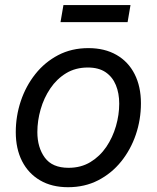

<svg xmlns="http://www.w3.org/2000/svg" viewBox="-20 -742 631 773"><path d="M253.9 11.7Q188.5 11.7 141.4 -15.9Q94.2 -43.5 68.8 -93.3Q43.5 -143.1 43.5 -210Q43.5 -274.4 63.7 -335Q84 -395.5 122.1 -443.6Q160.2 -491.7 214.1 -520Q268.1 -548.3 335.9 -548.3Q401.4 -548.3 449 -521Q496.6 -493.7 522 -443.6Q547.4 -393.6 547.4 -326.2Q547.4 -260.7 526.9 -200.2Q506.3 -139.6 467.8 -91.8Q429.2 -43.9 375.2 -16.1Q321.3 11.7 253.9 11.7ZM255.9 -66.4Q306.2 -66.4 344.2 -89.6Q382.3 -112.8 408 -150.6Q433.6 -188.5 446.8 -234.1Q460 -279.8 460 -324.7Q460 -366.7 446.5 -399.4Q433.1 -432.1 405.3 -451.2Q377.4 -470.2 333.5 -470.2Q284.2 -470.2 246.3 -447.3Q208.5 -424.3 182.6 -386Q156.7 -347.7 143.6 -301.8Q130.4 -255.9 130.4 -210.4Q130.4 -148.4 160.4 -107.4Q190.4 -66.4 255.9 -66.4ZM505.4 -721.7 493.7 -652.8H223.6L235.4 -721.7Z"/></svg>

Font: Inter 17pt
Style: Italic
Weight: 400
Italic angle: -9.3988°
Version: Version 4.001;git-66647c0bb